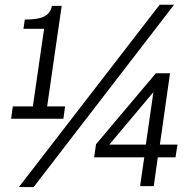

<svg xmlns="http://www.w3.org/2000/svg" viewBox="-20 -762 784 786"><path d="M32.5 -326.5H114.5L160.5 -644H76L81.5 -682Q120 -682 142.8 -688Q165.5 -694 177 -706.2Q188.5 -718.5 192.5 -738H232.5L173 -326.5H246.5L239.5 -276H25.5ZM57.5 3.5 633.5 -742.5H692.5L117.5 4ZM570.5 -118H365.5L373 -171.5L618 -462H676L634.5 -170H706.5L698.5 -118H626L609.5 0H553.5ZM577 -170 608 -385 427.5 -170Z"/></svg>

Font: 1883 Sans
Style: Italic
Weight: 400
Italic angle: -8°
Designer: 1883 Sans project is a fork of Public Sans.
Version: Version 1.009